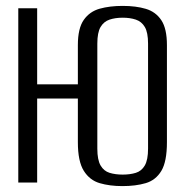

<svg xmlns="http://www.w3.org/2000/svg" viewBox="-20 -619 628 651"><path d="M395 12Q352 12 318 2Q284 -8 264 -40Q244 -72 244 -137V-285H106V0H42V-591H106V-333H244V-466Q244 -523 264 -551.5Q284 -580 318 -589.5Q352 -599 396 -599Q441 -599 474.5 -589Q508 -579 527 -550.5Q546 -522 546 -466V-137Q546 -71 527 -39.5Q508 -8 474 2Q440 12 395 12ZM396 -27Q421 -27 440.5 -33Q460 -39 471 -58Q482 -77 482 -115V-471Q482 -509 471 -527.5Q460 -546 440.5 -552.5Q421 -559 396 -559Q371 -559 351.5 -552.5Q332 -546 321 -527.5Q310 -509 310 -471V-115Q310 -77 321 -58Q332 -39 351.5 -33Q371 -27 396 -27Z"/></svg>

Font: Alumni Sans
Style: Regular
Weight: 400
Designer: Robert E. Leuschke
Foundry: Robert E. Leuschke
Version: Version 1.018